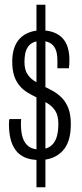

<svg xmlns="http://www.w3.org/2000/svg" viewBox="-20 -746 347 816"><path d="M135 50V-726H173V50ZM148 -66Q110 -66 85.5 -77Q61 -88 46 -108.5Q31 -129 24.5 -157Q18 -185 18 -218Q18 -224 18.5 -230Q19 -236 20 -240H70Q69 -235 69 -229Q69 -223 69 -217Q69 -183 77 -159.5Q85 -136 102 -123.5Q119 -111 145 -111Q176 -111 194 -124Q212 -137 220 -161Q228 -185 228 -220Q228 -254 215.5 -274Q203 -294 182.5 -306.5Q162 -319 139 -330Q117 -341 97.5 -352.5Q78 -364 63 -382Q48 -400 40 -424.5Q32 -449 32 -485Q32 -516 40 -540.5Q48 -565 64 -582Q80 -599 103.5 -608Q127 -617 155 -617Q186 -617 209 -608Q232 -599 246.5 -583Q261 -567 268 -544Q275 -521 275 -491Q275 -483 274.5 -474Q274 -465 273 -456H224V-488Q224 -520 215.5 -538Q207 -556 191.5 -564Q176 -572 156 -572Q134 -572 120 -565Q106 -558 98 -545.5Q90 -533 87 -517Q84 -501 84 -483Q84 -452 95 -433.5Q106 -415 124.5 -403Q143 -391 164 -380Q184 -371 204.5 -359.5Q225 -348 242.5 -330.5Q260 -313 270.5 -286Q281 -259 281 -218Q281 -179 272 -150.5Q263 -122 245 -103.5Q227 -85 203 -75.5Q179 -66 148 -66Z"/></svg>

Font: Archivo ExtraCondensed ExtraLight
Style: Regular
Weight: 250
Width: 2
Designer: Hector Gatti
Foundry: Omnibus-Type
Version: Version 2.001